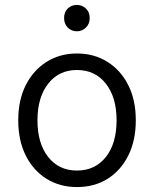

<svg xmlns="http://www.w3.org/2000/svg" viewBox="-20 -747 625 779"><path d="M292 12Q223 12 169 -21.5Q115 -55 84.5 -116Q54 -177 54 -259Q54 -341 84.5 -401.5Q115 -462 169 -496Q223 -530 292 -530Q362 -530 416 -496Q470 -462 500.5 -401.5Q531 -341 531 -259Q531 -177 500.5 -116Q470 -55 416.5 -21.5Q363 12 292 12ZM292 -55Q366 -55 409.5 -110Q453 -165 453 -259Q453 -352 409.5 -407.5Q366 -463 292 -463Q219 -463 175.5 -407.5Q132 -352 132 -259Q132 -165 175.5 -110Q219 -55 292 -55ZM292 -620Q270 -620 255 -635Q240 -650 240 -674Q240 -698 255 -712.5Q270 -727 292 -727Q313 -727 328.5 -712.5Q344 -698 344 -674Q344 -650 328.5 -635Q313 -620 292 -620Z"/></svg>

Font: Ubuntu Sans
Style: Regular
Weight: 400
Designer: Dalton Maag Ltd
Foundry: Dalton Maag Ltd
Version: Version 1.006; ttfautohint (v1.8.4.7-5d5b)